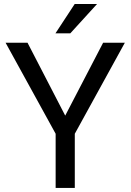

<svg xmlns="http://www.w3.org/2000/svg" viewBox="-20 -920 641 940"><path d="M299.3 -354 484.9 -710.9H591.3L346.2 -265.1V0H252.4V-265.1L7.3 -710.9H114.7ZM345.7 -900.4H455.1L324.2 -756.8H251.5Z"/></svg>

Font: RobotoInd
Style: Regular
Weight: 400
Designer: Google
Version: Version 2.001101; 2014